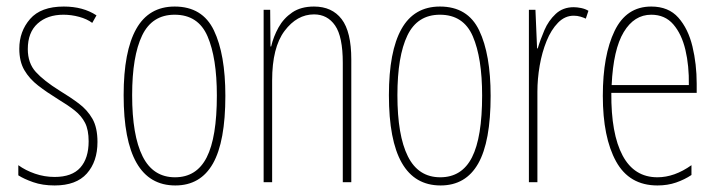

<svg xmlns="http://www.w3.org/2000/svg" viewBox="-20 -557 2196 587"><path d="M278 -123Q278 -63 245.5 -26.5Q213 10 147 10Q110 10 81.5 0Q53 -10 36 -21V-52Q58 -36 87 -26Q116 -16 147 -16Q200 -16 225.5 -44.5Q251 -73 251 -125Q251 -160 240 -181.5Q229 -203 208 -219.5Q187 -236 157 -254Q123 -275 96.5 -295.5Q70 -316 54.5 -342.5Q39 -369 39 -408Q39 -461 72 -499Q105 -537 175 -537Q234 -537 275 -510L262 -487Q246 -499 222 -505.5Q198 -512 174 -512Q125 -512 95 -485Q65 -458 65 -407Q65 -364 89.5 -337Q114 -310 162 -280Q195 -260 221 -240.5Q247 -221 262.5 -194Q278 -167 278 -123Z M669 -264Q669 -124 631 -57Q593 10 516 10Q358 10 358 -266Q358 -400 396.5 -468.5Q435 -537 514 -537Q599 -537 634 -464Q669 -391 669 -264ZM384 -266Q384 -143 416 -79Q448 -15 515 -15Q581 -15 612 -76Q643 -137 643 -265Q643 -380 614.5 -446Q586 -512 514 -512Q445 -512 414.5 -448.5Q384 -385 384 -266Z M940 -537Q995 -537 1024.5 -498.5Q1054 -460 1054 -375V0H1028V-365Q1028 -445 1004.5 -479Q981 -513 940 -513Q888 -513 850 -462.5Q812 -412 812 -311V0H786V-527H806L807 -415H809Q816 -445 831.5 -473Q847 -501 873.5 -519Q900 -537 940 -537Z M1480 -264Q1480 -124 1442 -57Q1404 10 1327 10Q1169 10 1169 -266Q1169 -400 1207.5 -468.5Q1246 -537 1325 -537Q1410 -537 1445 -464Q1480 -391 1480 -264ZM1195 -266Q1195 -143 1227 -79Q1259 -15 1326 -15Q1392 -15 1423 -76Q1454 -137 1454 -265Q1454 -380 1425.5 -446Q1397 -512 1325 -512Q1256 -512 1225.5 -448.5Q1195 -385 1195 -266Z M1734 -535Q1744 -535 1756.5 -532.5Q1769 -530 1779 -524L1771 -500Q1765 -503 1755 -506Q1745 -509 1734 -509Q1707 -509 1686 -487.5Q1665 -466 1651 -431.5Q1637 -397 1630 -356.5Q1623 -316 1623 -277V0H1597V-527H1617L1622 -409H1624Q1632 -436 1644.5 -465Q1657 -494 1679 -514.5Q1701 -535 1734 -535Z M1971 -537Q2024 -537 2054 -503Q2084 -469 2097 -415Q2110 -361 2110 -301V-273H1849Q1848 -148 1883.5 -81.5Q1919 -15 1990 -15Q2042 -15 2094 -52V-22Q2073 -8 2047 1Q2021 10 1990 10Q1904 10 1863.5 -63.5Q1823 -137 1823 -264Q1823 -388 1859 -462.5Q1895 -537 1971 -537ZM1971 -512Q1919 -512 1887 -459Q1855 -406 1850 -297H2086Q2087 -356 2075.5 -404.5Q2064 -453 2038.5 -482.5Q2013 -512 1971 -512Z"/></svg>

Font: Noto Sans Thai Looped ExtraCondensed Thin
Style: Regular
Weight: 100
Width: 2
Designer: Sasikarn Vongin, Ben Mitchell
Foundry: The Fontpad Ltd
Version: Version 1.001; ttfautohint (v1.8.4.7-5d5b)